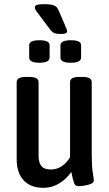

<svg xmlns="http://www.w3.org/2000/svg" viewBox="-20 -893 523 921"><path d="M189 8Q127 8 93.5 -28Q60 -64 60 -129V-499Q60 -524 105 -524H120Q165 -524 165 -499V-146Q165 -113 178.5 -96.5Q192 -80 224 -80Q254 -80 277.5 -96.5Q301 -113 316 -139V-499Q316 -524 360 -524H376Q420 -524 420 -499V-156Q420 -93 425 -65Q430 -37 430 -27Q430 -17 416 -11Q402 -5 384 -2.5Q366 0 356 0Q341 0 335.5 -14.5Q330 -29 322 -68Q299 -35 264.5 -13.5Q230 8 189 8ZM320 -592Q270 -592 270 -617V-676Q270 -700 320 -700Q369 -700 369 -676V-617Q369 -592 320 -592ZM169 -592Q120 -592 120 -617V-676Q120 -700 169 -700Q218 -700 218 -676V-617Q218 -592 169 -592ZM274 -730Q252 -730 241 -734Q230 -738 217 -756L172 -816Q160 -832 153.5 -841Q147 -850 147 -857Q147 -866 157.5 -869.5Q168 -873 192 -873Q226 -873 240 -866.5Q254 -860 260 -846L291 -774Q295 -764 298.5 -756Q302 -748 302 -743Q302 -730 274 -730Z"/></svg>

Font: Asap Condensed Medium
Style: Regular
Weight: 500
Width: 3
Designer: Pablo Cosgaya
Foundry: Omnibus-Type
Version: Version 3.001; ttfautohint (v1.8.4.7-5d5b)